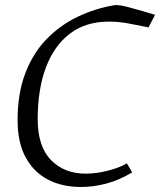

<svg xmlns="http://www.w3.org/2000/svg" viewBox="-20 -732 637 764"><path d="M302 12Q227 12 170.5 -17.5Q114 -47 82 -106Q50 -165 50 -254Q50 -360 80.5 -440Q111 -520 164.5 -575.5Q218 -631 288.5 -665Q359 -699 439 -712Q458 -712 489 -704Q520 -696 550.5 -687Q581 -678 597 -673L571 -623Q530 -631 492 -638.5Q454 -646 413 -646Q321 -646 258 -598Q195 -550 162.5 -463Q130 -376 130 -258Q130 -149 183 -95Q236 -41 321 -41Q362 -41 408 -52.5Q454 -64 485 -82L506 -46Q454 -15 403 -1.5Q352 12 302 12Z"/></svg>

Font: Mate
Style: Italic
Weight: 400
Italic angle: -10.8°
Designer: Eduardo Rodriguez Tunni
Foundry: Eduardo Rodriguez Tunni
Version: Version 1.003; ttfautohint (v1.8.4.7-5d5b);gftools[0.9.24]